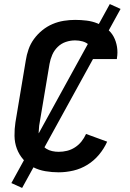

<svg xmlns="http://www.w3.org/2000/svg" viewBox="-20 -841 640 946"><path d="M269 8Q236 8 203.5 2.5Q171 -3 143 -17.5Q115 -32 94.5 -55.5Q74 -79 63 -108.5Q52 -138 51.5 -171.5Q51 -205 56 -238L107 -543Q111 -570 120.5 -597.5Q130 -625 147.5 -649Q165 -673 188.5 -692Q212 -711 239 -722.5Q266 -734 294.5 -738.5Q323 -743 350 -743Q379 -743 407 -739.5Q435 -736 459.5 -726Q484 -716 505.5 -700Q527 -684 539.5 -661Q552 -638 556.5 -610Q561 -582 556 -554V-550H437V-552Q440 -571 435.5 -589.5Q431 -608 418 -620Q405 -632 387 -637Q369 -642 350 -642Q327 -642 304.5 -634.5Q282 -627 264.5 -610Q247 -593 237.5 -571Q228 -549 224 -526L173 -222Q171 -205 170.5 -188.5Q170 -172 174 -157Q178 -142 187 -129Q196 -116 208.5 -108Q221 -100 237 -96.5Q253 -93 269 -93Q290 -93 310.5 -98Q331 -103 349.5 -115Q368 -127 381.5 -144Q395 -161 404 -181L508 -143Q493 -109 468 -79Q443 -49 410.5 -29Q378 -9 341.5 -0.5Q305 8 269 8ZM89 85 36 61 521 -821 574 -797Z"/></svg>

Font: Iosevka Aile
Style: Bold Italic
Weight: 700
Italic angle: -9°
Designer: Belleve Invis
Foundry: Belleve Invis
Version: Version 28.0.1; ttfautohint (v1.8.4)